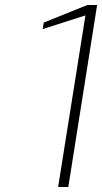

<svg xmlns="http://www.w3.org/2000/svg" viewBox="-20 -753 411 773"><path d="M324 -691 152 -636 156 -662 332 -733H371L255 0H214Z"/></svg>

Font: Exo ExtraLight
Style: Italic
Weight: 275
Italic angle: -9°
Designer: Natanael Gama
Foundry: Natanael Gama
Version: Version 1.500; ttfautohint (v1.6)